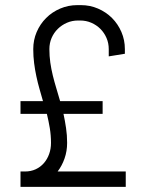

<svg xmlns="http://www.w3.org/2000/svg" viewBox="-20 -730 581 750"><path d="M147.9 -335Q141.1 -358.4 134.3 -382.6Q127.4 -406.7 122.1 -431.6Q116.7 -456.5 113.3 -483.2Q109.9 -509.8 109.9 -538.1Q109.9 -573.7 123.3 -605Q136.7 -636.2 160.2 -659.7Q183.6 -683.1 215.1 -696.5Q246.6 -710 282.2 -710H295.9Q331.5 -710 362.8 -696.5Q394 -683.1 417.5 -659.7Q440.9 -636.2 454.3 -605Q467.8 -573.7 467.8 -538.1V-520L404.8 -509.8V-538.1Q404.8 -561.5 396 -581.8Q387.2 -602.1 372.1 -617.2Q356.9 -632.3 336.7 -641.1Q316.4 -649.9 293 -649.9H285.2Q261.7 -649.9 241.5 -641.1Q221.2 -632.3 205.8 -617.2Q190.4 -602.1 181.6 -581.8Q172.9 -561.5 172.9 -538.1Q172.9 -511.2 176.5 -485.6Q180.2 -460 186.3 -435.1Q192.4 -410.2 200 -385.3Q207.5 -360.4 214.8 -335H380.9V-285.2H228Q233.9 -257.8 238 -230Q242.2 -202.1 242.2 -171.9Q242.2 -139.6 232.2 -111.1Q222.2 -82.5 205.1 -60.1H471.2V0H60.1V-60.1H77.1Q100.6 -60.1 119.4 -68.8Q138.2 -77.6 151.4 -92.8Q164.6 -107.9 171.9 -128.2Q179.2 -148.4 179.2 -171.9Q179.2 -201.2 174.6 -229.2Q169.9 -257.3 163.1 -285.2H60.1V-335Z"/></svg>

Font: Abel
Style: Regular
Weight: 400
Designer: Matthew Desmond
Foundry: Matthew Desmond
Version: Version 1.002